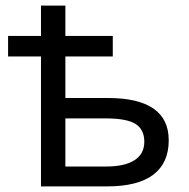

<svg xmlns="http://www.w3.org/2000/svg" viewBox="-20 -664 675 684"><path d="M212.9 -536.1H381.8V-462.9H212.9V-314.9H363.8Q581.1 -314.9 581.1 -164.1Q581.1 -83.5 526.1 -41.7Q471.2 0 361.8 0H126V-462.9H8.8V-536.1H126V-644H212.9ZM212.9 -242.2V-70.8H357.9Q424.3 -70.8 459.2 -93.3Q494.1 -115.7 494.1 -159.2Q494.1 -202.6 462.9 -222.4Q431.6 -242.2 356 -242.2Z"/></svg>

Font: Noto Sans Southeast Asian
Style: Regular
Weight: 400
Designer: Monotype Design Team
Foundry: Monotype Imaging Inc.
Version: Version 1.06 uh; ttfautohint (v1.4.1)